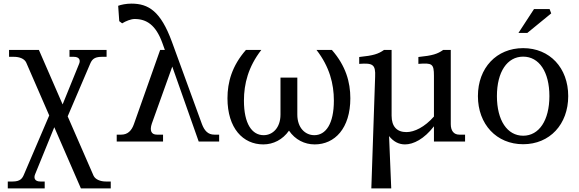

<svg xmlns="http://www.w3.org/2000/svg" viewBox="-20 -782 3202 1061"><path d="M30 -468H57C87 -468 115 -458 125 -436L252 -144L113 181C104 203 93 221 50 221H23V259H227V221H203C173 221 165 203 174 181L280 -79L427 259H592V221H565C535 221 507 210 497 189L354 -139L478 -429C487 -450 498 -468 542 -468H569V-506H364V-468H388C418 -468 426 -450 417 -429L326 -205L195 -506H30Z M865 -506 720 -96C707 -59 685 -38 650 -38H625V0H881V-38H847C816 -38 806 -60 819 -99L932 -414L1078 0H1191V-38H1164C1130 -38 1110 -59 1096 -96L930 -551C868 -720 801 -762 706 -762C677 -762 649 -756 633 -750L639 -665L655 -653C676 -666 704 -677 724 -677C790 -677 841 -644 877 -545L891 -506Z M1916 -239C1916 -328 1891 -418 1814 -506H1729C1801 -413 1825 -319 1825 -226C1825 -97 1780 -35 1717 -35C1667 -35 1623 -75 1623 -149V-353H1530V-149C1530 -75 1486 -35 1437 -35C1373 -35 1328 -97 1328 -226C1328 -319 1352 -413 1424 -506H1339C1262 -418 1237 -328 1237 -239C1237 -73 1323 16 1435 16C1490 16 1542 -10 1577 -60C1611 -10 1663 16 1719 16C1830 16 1916 -73 1916 -239Z M2471 -96V-506H2429C2398 -484 2371 -475 2292 -467V-429C2368 -435 2378 -430 2378 -363V-138C2327 -80 2270 -52 2226 -52C2173 -52 2144 -83 2144 -143V-506H2102C2071 -484 2044 -475 1965 -467V-429C2041 -435 2056 -425 2053 -358L2032 259H2142L2130 -30C2154 0 2183 16 2218 16C2265 16 2324 -14 2378 -84V0H2550V-38H2518C2488 -38 2471 -59 2471 -96Z M2871 -32C2783 -32 2726 -117 2726 -251C2726 -385 2783 -469 2871 -469C2959 -469 3016 -385 3016 -251C3016 -117 2959 -32 2871 -32ZM2621 -251C2621 -95 2724 15 2871 15C3018 15 3120 -95 3120 -251C3120 -407 3018 -516 2871 -516C2724 -516 2621 -407 2621 -251ZM2845 -600H2894L3026 -708L3017 -732H2931Z"/></svg>

Font: LT Superior Serif Medium
Style: Regular
Weight: 500
Designer: Daniel Lyons
Foundry: LyonsType
Version: Version 2.120;FEAKit 1.0